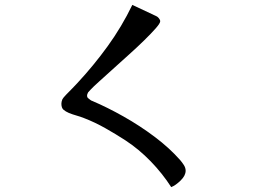

<svg xmlns="http://www.w3.org/2000/svg" viewBox="-20 -718 1040 785"><path d="M739 -20Q739 0 718.5 20Q698 40 680 47Q644 -9 596 -58.5Q548 -108 493 -144Q453 -170 410.5 -194Q368 -218 324 -235Q309 -241 293 -245.5Q277 -250 262 -256Q248 -262 239.5 -269.5Q231 -277 231 -294Q231 -302 235 -312Q238 -318 250.5 -331Q263 -344 276.5 -357.5Q290 -371 296 -378Q363 -450 420.5 -529.5Q478 -609 521 -698L619 -652Q624 -650 629.5 -643.5Q635 -637 635 -631Q635 -623 617 -602.5Q599 -582 570.5 -554Q542 -526 508 -495.5Q474 -465 442 -436Q410 -407 385 -384.5Q360 -362 350 -351Q348 -348 345 -345.5Q342 -343 340 -340Q339 -337 337.5 -334Q336 -331 336 -327Q336 -320 340.5 -316.5Q345 -313 350 -309Q354 -306 358 -305Q419 -279 485.5 -241.5Q552 -204 612.5 -158.5Q673 -113 717 -63Q724 -55 731.5 -43.5Q739 -32 739 -20Z"/></svg>

Font: Kaisei Opti Medium
Style: Regular
Weight: 500
Designer: Font-Kai, 金井和夫
Foundry: KAZUO KANAI
Version: Version 5.003